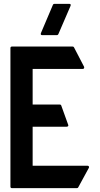

<svg xmlns="http://www.w3.org/2000/svg" viewBox="-20 -974 518 994"><path d="M433 -116Q438 -116 440 -112.5Q442 -109 440 -105L385 -4Q383 0 378 0H42Q34 0 34 -8V-725Q34 -733 42 -733H356Q361 -733 363 -729L415 -629Q417 -624 415 -620.5Q413 -617 408 -617H149V-433H289Q295 -433 297 -428L333 -328Q335 -324 332.5 -321Q330 -318 325 -318H149V-116ZM254 -949Q256 -954 261 -954H339Q349 -954 345 -943L282 -797Q279 -792 275 -792H199Q188 -792 192 -803Z"/></svg>

Font: RonaldsonGothic
Style: Regular
Weight: 400
Designer: Mr. Robertson for MacKellar, Smiths & Jordan Co. Philadelphia
Foundry: CAT-Fonts Peter Wiegel
Version: Version 1.000